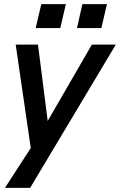

<svg xmlns="http://www.w3.org/2000/svg" viewBox="-20 -716 581 930"><path d="M180 -696H299L272 -580H153ZM379 -696H498L471 -580H353ZM211 -130 425 -500H541L126 194H4L129 1L56 -500H164Z"/></svg>

Font: CBA Beacon Sans Bold
Style: Italic
Weight: 700
Italic angle: -13°
Designer: Wei Huang
Foundry: Wei Huang
Version: Version 1.002